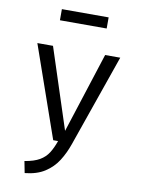

<svg xmlns="http://www.w3.org/2000/svg" viewBox="-101 -808 803 1088"><g transform="rotate(10 300.0 -264.0)"><path d="M538.5 -526.5 353.5 3.5Q335 57 306.8 101.5Q278.5 146 233.2 175.2Q188 204.5 118.5 211.5L105.5 144.5Q160 135.5 191.5 117Q223 98.5 241.2 69.5Q259.5 40.5 273.5 0H245.5L61.5 -526.5H151.5L302.5 -64L451.5 -526.5ZM434 -676H165V-740H434Z"/></g></svg>

Font: Fast_Mono
Style: Regular
Weight: 400
Monospace: yes
Designer: Carrois Corporate, Edenspiekermann AG, Nikita Prokopov
Foundry: Carrois Corporate, Edenspiekermann AG, Nikita Prokopov
Version: Version 5.002